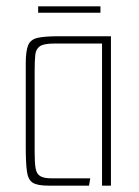

<svg xmlns="http://www.w3.org/2000/svg" viewBox="-20 -584 436 604"><path d="M132 0Q97 0 82.5 -9.5Q68 -19 64.5 -46Q61 -73 61 -125V-384Q61 -423 68.5 -441.5Q76 -460 98.5 -465Q121 -470 166 -470H329V0H301V-447H150Q118 -447 105.5 -438.5Q93 -430 91 -411.5Q89 -393 89 -360V-106Q89 -72 92 -54.5Q95 -37 106.5 -30Q118 -23 142 -23H264L260 0ZM100 -544V-564H296V-544Z"/></svg>

Font: Smooch Sans Thin ExtraLight
Style: Regular
Weight: 250
Version: Version 1.010